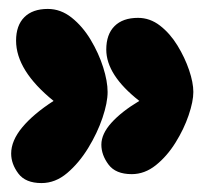

<svg xmlns="http://www.w3.org/2000/svg" viewBox="-20 -557 458 430"><path d="M87 -537Q116 -537 140.5 -517.5Q165 -498 183 -468Q201 -438 211 -406.5Q221 -375 221 -351Q221 -327 209.5 -293Q198 -259 177.5 -225.5Q157 -192 130.5 -169.5Q104 -147 73 -147Q37 -147 21 -168.5Q5 -190 5 -213Q5 -242 30 -272Q55 -302 100 -331Q16 -399 16 -466Q16 -500 34.5 -518.5Q53 -537 87 -537ZM289 -517Q316 -517 338.5 -499.5Q361 -482 377.5 -455Q394 -428 403.5 -400Q413 -372 413 -351Q413 -330 402.5 -299Q392 -268 373 -237.5Q354 -207 329 -187Q304 -167 275 -167Q239 -167 223 -188.5Q207 -210 207 -233Q207 -257 229.5 -282Q252 -307 292 -331Q218 -389 218 -446Q218 -480 236.5 -498.5Q255 -517 289 -517Z"/></svg>

Font: DynaPuff Condensed
Style: Bold
Weight: 700
Width: 3
Designer: Toshi Omagari, Jennifer Daniel
Foundry: Google Fonts
Version: Version 2.000; ttfautohint (v1.8.4.7-5d5b)